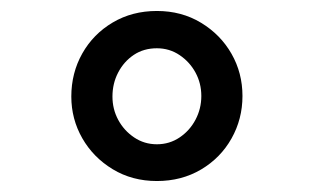

<svg xmlns="http://www.w3.org/2000/svg" viewBox="-20 -729 572 350"><path d="M266 -399Q221 -399 185.5 -420.5Q150 -442 130 -477Q110 -512 110 -553Q110 -596 130 -631.5Q150 -667 185.5 -688Q221 -709 266 -709Q311 -709 346.5 -687.5Q382 -666 402 -631Q422 -596 422 -554Q422 -512 402 -476.5Q382 -441 346.5 -420Q311 -399 266 -399ZM266 -466Q289 -466 307.5 -478.5Q326 -491 336.5 -511Q347 -531 347 -554Q347 -577 336.5 -596.5Q326 -616 307.5 -628.5Q289 -641 266 -641Q242 -641 224 -629Q206 -617 195.5 -597Q185 -577 185 -553Q185 -530 195.5 -510.5Q206 -491 224.5 -478.5Q243 -466 266 -466Z"/></svg>

Font: Lexend Tera
Style: Regular
Weight: 400
Designer: Bonnie Shaver-Troup, Thomas Jockin
Foundry: Lexend
Version: Version 1.007